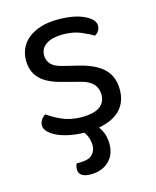

<svg xmlns="http://www.w3.org/2000/svg" viewBox="-103 -546 653 806"><g transform="rotate(-15 223.5 -143.0)"><path d="M401 -123Q401 -70 369 -36.5Q337 -3 275 8Q300 40 300 85Q300 133 270 161Q240 189 192 189Q140 189 140 153Q140 140 146 129H161Q197 129 213.5 113.5Q230 98 230 72Q230 58 225.5 43Q221 28 210 13Q173 12 143 5.5Q113 -1 91.5 -11.5Q70 -22 58 -35Q46 -48 46 -62Q46 -74 52.5 -85Q59 -96 72 -104Q99 -84 135 -68.5Q171 -53 217 -53Q321 -53 321 -123Q321 -180 252 -197L169 -219Q108 -235 80 -265.5Q52 -296 52 -344Q52 -370 62.5 -394Q73 -418 95 -436Q117 -454 149.5 -464.5Q182 -475 226 -475Q296 -475 339 -454.5Q382 -434 382 -407Q382 -394 375.5 -384Q369 -374 358 -369Q340 -381 307 -395Q274 -409 229 -409Q184 -409 157.5 -392Q131 -375 131 -344Q131 -321 146 -305Q161 -289 196 -281L265 -264Q333 -247 367 -213.5Q401 -180 401 -123Z"/></g></svg>

Font: Baloo Da 2
Style: Regular
Weight: 400
Designer: Noopur Datye, Sulekha Rajkumar and Ek Type
Foundry: Ek Type
Version: Version 1.640;hotconv 1.0.111;makeotfexe 2.5.65597; ttfautoh